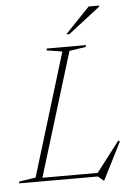

<svg xmlns="http://www.w3.org/2000/svg" viewBox="-92 -929 691 997"><g transform="rotate(-5 253.5 -430.5)"><path d="M289 -662.5 86 0H-32L-29.5 -9.5L56.5 -22.5L252 -662.5L170.5 -675.5L173 -685H377L374.5 -675.5ZM372 -8.5 501 -176.5 509 -171.5 410.5 23.5H406.5L379 0H63.5L69.5 -18.5H404.5ZM280 -749.5 408.5 -883.5H464L462.5 -878L297 -749.5Z"/></g></svg>

Font: Newsreader 36pt ExtraLight
Style: Italic
Weight: 250
Italic angle: -17°
Designer: Hugues Gentile
Foundry: Production Type
Version: Version 1.003